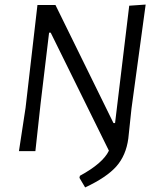

<svg xmlns="http://www.w3.org/2000/svg" viewBox="-20 -662 702 841"><path d="M618 -642 556 -187 542 -55Q532 19 489.5 67Q447 115 353 159L328 117L330 108Q431 53 457 -2L202 -519H195L158 -210L135 0H63L92 -190L144 -640H223L477 -123H484L546 -637Z"/></svg>

Font: Alegreya Sans
Style: Italic
Weight: 400
Italic angle: -7°
Designer: Juan Pablo del Peral
Foundry: Huerta Tipografica
Version: Version 2.007